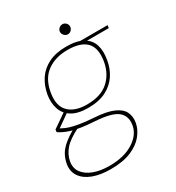

<svg xmlns="http://www.w3.org/2000/svg" viewBox="-223 -747 991 1083"><g transform="rotate(-30 272.5 -205.5)"><path d="M179 217Q113 217 65 199Q17 181 -6.5 147Q-30 113 -22 66Q-16 35 -2 10Q12 -15 40 -38.5Q68 -62 114 -89L134 -78Q66 -44 37 -10Q8 24 1 64Q-6 105 15.5 134.5Q37 164 80 180.5Q123 197 182 197Q277 197 337.5 159Q398 121 408 64Q418 8 381 -23.5Q344 -55 238 -62Q187 -65 151 -70.5Q115 -76 90.5 -83.5Q66 -91 48.5 -99.5Q31 -108 18 -117L20 -133L114 -198L135 -191L33 -119L29 -133Q42 -128 55.5 -120.5Q69 -113 90 -106Q111 -99 147 -92.5Q183 -86 242 -82Q321 -77 364.5 -58Q408 -39 423 -8.5Q438 22 431 61Q424 100 395 136Q366 172 313 194.5Q260 217 179 217ZM242 -146Q175 -146 136.5 -170Q98 -194 84.5 -235Q71 -276 79 -326Q89 -381 116.5 -421.5Q144 -462 191 -485Q238 -508 305 -508Q375 -508 414 -485Q453 -462 465.5 -421.5Q478 -381 468 -326Q460 -276 433 -235Q406 -194 359 -170Q312 -146 242 -146ZM245 -166Q335 -166 385 -210Q435 -254 448 -327Q462 -410 425 -449Q388 -488 302 -488Q223 -488 169 -449Q115 -410 101 -327Q87 -247 126.5 -206.5Q166 -166 245 -166ZM395 -478 389 -496H569L566 -478ZM350 -563Q337 -563 327 -573Q317 -583 317 -596Q317 -609 327 -618.5Q337 -628 350 -628Q363 -628 372.5 -618.5Q382 -609 382 -596Q382 -583 372.5 -573Q363 -563 350 -563Z"/></g></svg>

Font: DM Sans 36pt Thin
Style: Italic
Weight: 250
Italic angle: -10°
Designer: Colophon Foundry, Jonny Pinhorn
Foundry: Colophon Foundry
Version: Version 4.004;gftools[0.9.30]